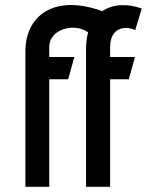

<svg xmlns="http://www.w3.org/2000/svg" viewBox="-20 -721 604 741"><path d="M405 0V-415H477L501 -501H405V-539C405 -613 460 -624 502 -605L527 -688C473 -708 416 -706 375 -678C185 -746 78 -658 78 -522V0H170V-415H243L267 -501H170V-539C170 -611 270 -634 320 -596C315 -577 312 -556 312 -532V0Z"/></svg>

Font: Advent Pro
Style: SemiBold
Weight: 600
Designer: Andreas Kalpakidis
Foundry: Andreas Kalpakidis
Version: Version 2.002 2008